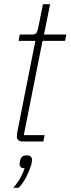

<svg xmlns="http://www.w3.org/2000/svg" viewBox="-20 -672 335 912"><path d="M89 0Q60 0 60 -24Q60 -32 63 -49L148 -478H68L74 -508H131Q147 -508 152.5 -515Q158 -522 161 -538L184 -652H218L189 -508H295L289 -478H182L93 -30H192L186 0ZM107 66Q121 66 126.5 72Q132 78 132 86Q132 91 131.5 96.5Q131 102 129 109Q122 133 107 164Q92 195 69 220H43Q65 195 78 170.5Q91 146 97 127Q83 127 78 121.5Q73 116 73 108Q73 105 73.5 100.5Q74 96 76 88Q78 80 84 73Q90 66 107 66Z"/></svg>

Font: IBM Plex Sans Condensed ExtraLight
Style: Italic
Weight: 200
Width: 3
Italic angle: -11°
Designer: Mike Abbink, Paul van der Laan, Pieter van Rosmalen
Foundry: Bold Monday
Version: Version 1.3